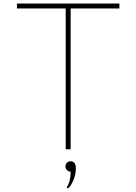

<svg xmlns="http://www.w3.org/2000/svg" viewBox="-20 -845 772 1087"><path d="M352 0H380V-797H656V-825H76V-797H352ZM364 222Q381.5 209 395.5 175Q409.5 141 409.5 110.5Q409.5 68 380.5 68Q367 68 358.8 76.2Q350.5 84.5 350.5 97.5Q350.5 109.5 359.2 118.2Q368 127 380 127Q380 182.5 357.5 216Z"/></svg>

Font: Spartan Thin
Style: Regular
Weight: 100
Designer: Matt Bailey, Mirko Velimirovic
Foundry: Matt Bailey
Version: Version 1.003; ttfautohint (v1.8.3)